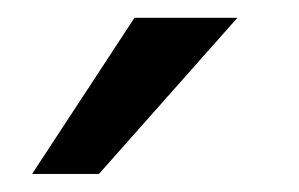

<svg xmlns="http://www.w3.org/2000/svg" viewBox="-20 -768 336 216"><path d="M91.3 -572.3 247.1 -748H131.3L16.1 -572.3Z"/></svg>

Font: Ride
Style: Regular
Weight: 400
Version: Version 3.000